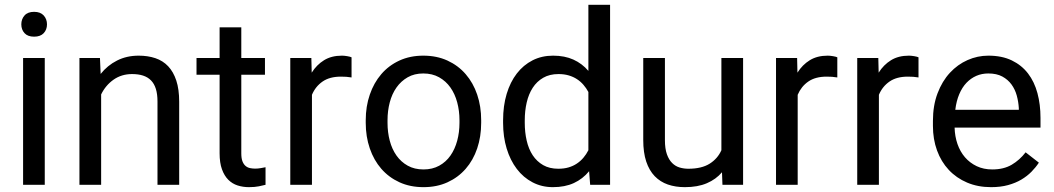

<svg xmlns="http://www.w3.org/2000/svg" viewBox="-20 -770 4392 800"><path d="M166.5 0H76.2V-528.3H166.5ZM68.8 -668.5Q68.8 -690.4 82.3 -705.6Q95.7 -720.7 122.1 -720.7Q148.4 -720.7 162.1 -705.6Q175.8 -690.4 175.8 -668.5Q175.8 -646.5 162.1 -631.8Q148.4 -617.2 122.1 -617.2Q95.7 -617.2 82.3 -631.8Q68.8 -646.5 68.8 -668.5Z M396.5 -528.3 399.4 -461.9Q427.7 -497.6 467.8 -517.8Q507.8 -538.1 557.6 -538.1Q596.2 -538.1 627.4 -527.6Q658.7 -517.1 680.7 -493.9Q702.6 -470.7 714.6 -434.3Q726.6 -397.9 726.6 -346.2V0H636.2V-347.2Q636.2 -377.9 629.4 -399.7Q622.6 -421.4 609.1 -435.1Q595.7 -448.7 575.9 -455.1Q556.2 -461.4 530.3 -461.4Q486.3 -461.4 453.1 -438Q419.9 -414.6 401.4 -376.5V0H311V-528.3Z M985.4 -656.2V-528.3H1084V-458.5H985.4V-130.9Q985.4 -110.4 990.2 -97.9Q995.1 -85.4 1003.2 -78.6Q1011.2 -71.8 1021.7 -69.6Q1032.2 -67.4 1043.5 -67.4Q1054.7 -67.4 1067.1 -69.6Q1079.6 -71.8 1086.4 -73.2V0Q1075.7 2.9 1058.6 6.3Q1041.5 9.8 1017.1 9.8Q992.2 9.8 970 2.7Q947.8 -4.4 931.2 -21Q914.6 -37.6 904.8 -64.7Q895 -91.8 895 -131.3V-458.5H798.8V-528.3H895V-656.2Z M1444.8 -447.3Q1433.1 -449.2 1423.1 -450Q1413.1 -450.7 1400.4 -450.7Q1353.5 -450.7 1324 -430.2Q1294.4 -409.7 1279.8 -375V0H1189.5V-528.3H1277.3L1278.8 -467.3Q1299.3 -500 1330.1 -519Q1360.8 -538.1 1404.8 -538.1Q1414.6 -538.1 1427.2 -535.9Q1439.9 -533.7 1444.8 -531.2Z M1503.9 -269Q1503.9 -326.7 1520.8 -375.7Q1537.6 -424.8 1568.6 -460.9Q1599.6 -497.1 1644 -517.6Q1688.5 -538.1 1743.7 -538.1Q1799.8 -538.1 1844.5 -517.6Q1889.2 -497.1 1920.4 -460.9Q1951.7 -424.8 1968.3 -375.7Q1984.9 -326.7 1984.9 -269V-258.3Q1984.9 -200.7 1968.3 -151.6Q1951.7 -102.5 1920.4 -66.7Q1889.2 -30.8 1844.7 -10.5Q1800.3 9.8 1744.6 9.8Q1689 9.8 1644.5 -10.5Q1600.1 -30.8 1568.8 -66.7Q1537.6 -102.5 1520.8 -151.6Q1503.9 -200.7 1503.9 -258.3ZM1594.7 -258.3Q1594.7 -218.8 1604 -183.6Q1613.3 -148.4 1632.1 -121.8Q1650.9 -95.2 1679 -79.6Q1707 -64 1744.6 -64Q1781.7 -64 1810.1 -79.6Q1838.4 -95.2 1856.9 -121.8Q1875.5 -148.4 1885 -183.6Q1894.5 -218.8 1894.5 -258.3V-269Q1894.5 -308.1 1885 -343.5Q1875.5 -378.9 1856.7 -405.5Q1837.9 -432.1 1809.6 -448Q1781.2 -463.9 1743.7 -463.9Q1706.5 -463.9 1678.7 -448Q1650.9 -432.1 1632.1 -405.5Q1613.3 -378.9 1604 -343.5Q1594.7 -308.1 1594.7 -269Z M2076.2 -268.6Q2076.2 -329.1 2091.1 -378.7Q2106 -428.2 2133.3 -463.6Q2160.6 -499 2199 -518.6Q2237.3 -538.1 2284.7 -538.1Q2333 -538.1 2369.1 -521.7Q2405.3 -505.4 2431.6 -474.6V-750H2522V0H2439L2434.6 -56.6Q2408.2 -24.4 2371.1 -7.3Q2334 9.8 2283.7 9.8Q2237.3 9.8 2199 -10.3Q2160.6 -30.3 2133.3 -66.2Q2106 -102.1 2091.1 -151.1Q2076.2 -200.2 2076.2 -258.3ZM2166.5 -258.3Q2166.5 -218.8 2174.6 -183.8Q2182.6 -148.9 2199.7 -123Q2216.8 -97.2 2243.2 -82Q2269.5 -66.9 2306.2 -66.9Q2330.1 -66.9 2349.1 -72.5Q2368.2 -78.1 2383.5 -88.4Q2398.9 -98.6 2410.9 -112.8Q2422.9 -127 2431.6 -144V-386.7Q2422.9 -402.8 2411.1 -416.5Q2399.4 -430.2 2384 -440.2Q2368.7 -450.2 2349.6 -455.8Q2330.6 -461.4 2307.1 -461.4Q2270 -461.4 2243.4 -446Q2216.8 -430.7 2199.7 -404.3Q2182.6 -377.9 2174.6 -343Q2166.5 -308.1 2166.5 -268.6Z M2988.3 -52.2Q2963.4 -22.9 2925.3 -6.6Q2887.2 9.8 2833.5 9.8Q2794.4 9.8 2762.7 -1.2Q2731 -12.2 2708 -35.9Q2685.1 -59.6 2672.6 -96.9Q2660.2 -134.3 2660.2 -187V-528.3H2750.5V-186Q2750.5 -150.4 2758.8 -127.2Q2767.1 -104 2780.8 -90.6Q2794.4 -77.1 2812 -72Q2829.6 -66.9 2848.1 -66.9Q2903.3 -66.9 2936.8 -87.9Q2970.2 -108.9 2985.8 -144V-528.3H3076.2V0H2990.2Z M3468.8 -447.3Q3457 -449.2 3447 -450Q3437 -450.7 3424.3 -450.7Q3377.4 -450.7 3347.9 -430.2Q3318.4 -409.7 3303.7 -375V0H3213.4V-528.3H3301.3L3302.7 -467.3Q3323.2 -500 3354 -519Q3384.8 -538.1 3428.7 -538.1Q3438.5 -538.1 3451.2 -535.9Q3463.9 -533.7 3468.8 -531.2Z M3807.1 -447.3Q3795.4 -449.2 3785.4 -450Q3775.4 -450.7 3762.7 -450.7Q3715.8 -450.7 3686.3 -430.2Q3656.7 -409.7 3642.1 -375V0H3551.8V-528.3H3639.6L3641.1 -467.3Q3661.6 -500 3692.4 -519Q3723.1 -538.1 3767.1 -538.1Q3776.9 -538.1 3789.6 -535.9Q3802.2 -533.7 3807.1 -531.2Z M4109.4 9.8Q4054.2 9.8 4009.5 -9.3Q3964.8 -28.3 3933.1 -62.3Q3901.4 -96.2 3884.3 -143.1Q3867.2 -189.9 3867.2 -245.6V-266.1Q3867.2 -330.6 3886.5 -381.3Q3905.8 -432.1 3938 -466.8Q3970.2 -501.5 4011.7 -519.8Q4053.2 -538.1 4098.1 -538.1Q4154.8 -538.1 4195.8 -518.3Q4236.8 -498.5 4263.4 -463.9Q4290 -429.2 4302.7 -381.8Q4315.4 -334.5 4315.4 -278.8V-238.3H3957.5Q3958.5 -201.7 3969.5 -169.9Q3980.5 -138.2 4000.7 -114.7Q4021 -91.3 4049.6 -77.6Q4078.1 -64 4114.3 -64Q4162.1 -64 4195.3 -83.5Q4228.5 -103 4253.4 -135.3L4308.6 -92.3Q4295.9 -72.8 4277.8 -54.4Q4259.8 -36.1 4235.6 -21.7Q4211.4 -7.3 4180.2 1.2Q4148.9 9.8 4109.4 9.8ZM4098.1 -463.9Q4070.8 -463.9 4047.9 -453.9Q4024.9 -443.8 4006.8 -424.8Q3988.8 -405.8 3976.8 -377.4Q3964.8 -349.1 3960.4 -312.5H4225.1V-319.3Q4223.6 -345.7 4216.6 -371.6Q4209.5 -397.5 4194.6 -418Q4179.7 -438.5 4156.2 -451.2Q4132.8 -463.9 4098.1 -463.9Z"/></svg>

Font: Dirooz
Style: Regular
Weight: 400
Foundry: DejaVu fonts team - Redesigned by Saber Rastikerdar
Version: Version 0.2.1